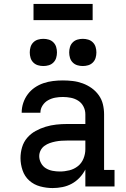

<svg xmlns="http://www.w3.org/2000/svg" viewBox="-20 -946 640 974"><path d="M247 8Q215 8 183.5 -0.5Q152 -9 128.5 -30Q105 -51 94.5 -82Q84 -113 84 -144Q84 -172 92 -199Q100 -226 118 -247Q136 -268 160.5 -281.5Q185 -295 211.5 -303Q238 -311 265.5 -314Q293 -317 321 -317H413V-366Q413 -387 403.5 -405.5Q394 -424 377 -435Q360 -446 339.5 -450Q319 -454 299 -454Q279 -454 260 -450.5Q241 -447 224 -437.5Q207 -428 196 -411Q185 -394 185 -375Q185 -374 185 -374Q185 -374 185 -374H90Q90 -375 90 -375Q90 -375 90 -375Q90 -400 98 -424Q106 -448 121 -468Q136 -488 156.5 -502Q177 -516 200.5 -524Q224 -532 249 -535Q274 -538 299 -538Q324 -538 349.5 -535Q375 -532 399.5 -523Q424 -514 445 -499Q466 -484 481 -463Q496 -442 502 -417Q508 -392 508 -366V-84H561V0H413V-86Q401 -63 383.5 -44.5Q366 -26 344 -14Q322 -2 297 3Q272 8 247 8ZM284 -76Q308 -76 332 -82Q356 -88 375 -103Q394 -118 403.5 -141.5Q413 -165 413 -189V-233H321Q306 -233 291 -232Q276 -231 261 -228Q246 -225 232 -220Q218 -215 205.5 -206Q193 -197 186 -183Q179 -169 179 -154Q179 -136 188 -119Q197 -102 212.5 -92.5Q228 -83 246.5 -79.5Q265 -76 284 -76ZM400 -611Q386 -611 372.5 -615Q359 -619 349 -629Q339 -639 335 -652.5Q331 -666 331 -680Q331 -694 335 -707.5Q339 -721 349 -731Q359 -741 372.5 -745Q386 -749 400 -749Q414 -749 427.5 -745Q441 -741 451 -731Q461 -721 465 -707.5Q469 -694 469 -680Q469 -666 465 -652.5Q461 -639 451 -629Q441 -619 427.5 -615Q414 -611 400 -611ZM200 -611Q186 -611 172.5 -615Q159 -619 149 -629Q139 -639 135 -652.5Q131 -666 131 -680Q131 -694 135 -707.5Q139 -721 149 -731Q159 -741 172.5 -745Q186 -749 200 -749Q214 -749 227.5 -745Q241 -741 251 -731Q261 -721 265 -707.5Q269 -694 269 -680Q269 -666 265 -652.5Q261 -639 251 -629Q241 -619 227.5 -615Q214 -611 200 -611ZM150 -844V-926H450V-844Z"/></svg>

Font: Iosevka Slab Medium Extended
Style: Regular
Weight: 500
Width: 7
Monospace: yes
Designer: Belleve Invis
Foundry: Belleve Invis
Version: Version 11.1.1; ttfautohint (v1.8.3)